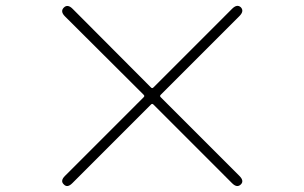

<svg xmlns="http://www.w3.org/2000/svg" viewBox="-20 -700 1040 656"><path d="M227 -74Q210 -57 198 -70Q185 -82 202 -99L471 -368Q475 -372 471 -376L202 -644Q185 -661 198 -674Q211 -687 228 -670L496 -401Q500 -397 504 -401L773 -670Q790 -687 803 -675Q815 -662 798 -645L529 -376Q525 -372 529 -368L798 -99Q815 -82 803 -70Q790 -57 773 -74L504 -343Q500 -347 496 -343Z"/></svg>

Font: Resource Han Rounded KR ExtraLight
Style: Regular
Weight: 250
Designer: Cyano Hao (round all glyphs); Ryoko NISHIZUKA 西塚涼子 (kana, bopomofo & ideographs); Paul D. Hunt (Latin, Greek & Cyrillic)
Foundry: Cyano Hao
Version: 0.990